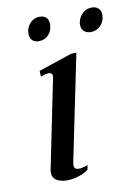

<svg xmlns="http://www.w3.org/2000/svg" viewBox="-77 -691 530 752"><g transform="rotate(-10 188.5 -315.0)"><path d="M79 -581Q79 -606 95 -623Q111 -640 133 -640Q151 -640 160 -630.5Q169 -621 169 -605Q169 -579 153.5 -562.5Q138 -546 114 -546Q98 -546 88.5 -555.5Q79 -565 79 -581ZM284 -582Q284 -588 285 -592Q290 -613 305 -626.5Q320 -640 341 -640Q358 -640 367.5 -630.5Q377 -621 377 -605Q377 -580 361 -563Q345 -546 322 -546Q304 -546 294 -555.5Q284 -565 284 -582ZM71 -31Q71 -38 72 -42L144 -395Q145 -398 145 -402Q145 -416 129 -416Q120 -416 98 -408L97 -431L231 -476H251L165 -58L163 -45Q163 -27 181 -27Q196 -27 218 -35L214 -17Q197 -4 173.5 3Q150 10 129 10Q104 10 87.5 0Q71 -10 71 -31Z"/></g></svg>

Font: Taviraj
Style: Italic
Weight: 400
Italic angle: -12°
Designer: Katatrad Team
Foundry: CadsonDemak
Version: Version 1.001